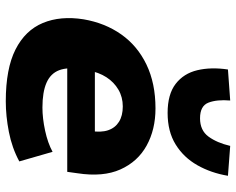

<svg xmlns="http://www.w3.org/2000/svg" viewBox="-98 -728 836 681"><g transform="rotate(90 320.5 -387.0)"><path d="M339 11Q223 11 155 -23.5Q87 -58 61 -120.5Q35 -183 48 -265Q61 -341 101.5 -398.5Q142 -456 208.5 -488Q275 -520 364 -520Q439 -520 496 -488.5Q553 -457 580.5 -395.5Q608 -334 594 -243L589 -207H193L208 -305H455L444 -289Q450 -327 441.5 -352Q433 -377 411.5 -390.5Q390 -404 357 -404Q324 -404 297.5 -388.5Q271 -373 253.5 -346Q236 -319 229 -281L225 -257Q217 -209 228.5 -178.5Q240 -148 273 -133.5Q306 -119 361 -119Q399 -119 443 -128.5Q487 -138 518 -155L552 -37Q504 -11 447.5 0Q391 11 339 11ZM380 -563Q314 -563 277 -591.5Q240 -620 228.5 -668.5Q217 -717 226 -777L336 -785Q332 -738 343.5 -708Q355 -678 399 -678Q442 -678 464 -708Q486 -738 497 -785L603 -777Q593 -717 565.5 -668.5Q538 -620 492 -591.5Q446 -563 380 -563Z"/></g></svg>

Font: Nunito Sans 6pt Black
Style: Italic
Weight: 900
Italic angle: -9°
Version: Version 3.101;gftools[0.9.27]